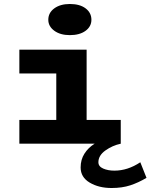

<svg xmlns="http://www.w3.org/2000/svg" viewBox="-20 -720 754 962"><path d="M222 -621Q222 -656 252 -678Q282 -700 330 -700Q380 -700 409 -678Q438 -656 438 -621Q438 -587 408.5 -565.5Q379 -544 330 -544Q282 -544 252 -566Q222 -588 222 -621ZM714 171Q674 195 633 208.5Q592 222 539 222Q475 222 429.5 195Q384 168 384 119Q384 80 403 50Q422 20 454 0H77V-119H262V-352H77V-471H414V-119H585V0Q543 9 508 34Q473 59 473 93Q473 114 497 124.5Q521 135 553 135Q620 135 683 93Z"/></svg>

Font: BioRhyme Expanded ExtraBold
Style: Regular
Weight: 800
Width: 7
Designer: Aoife Mooney
Foundry: Aoife Mooney Type
Version: Version 1.000